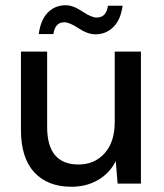

<svg xmlns="http://www.w3.org/2000/svg" viewBox="-20 -701 627 733"><path d="M253 12Q162 12 111 -43Q60 -98 60 -205V-504H160V-216Q160 -73 280 -73Q341 -73 379.5 -116Q418 -159 418 -235V-504H518V0H429L422 -86Q399 -40 354.5 -14Q310 12 253 12ZM344 -570Q315 -570 280 -593Q245 -616 226 -616Q190 -616 184 -571H128Q135 -625 162.5 -653Q190 -681 231 -681Q259 -681 294 -657.5Q329 -634 349 -634Q386 -634 392 -679H448Q441 -626 413 -598Q385 -570 344 -570Z"/></svg>

Font: AWOL-DM Medium
Style: Regular
Weight: 500
Designer: Colophon Foundry, Jonny Pinhorn, Mikhail Sharanda
Foundry: Colophon Foundry
Version: Version 1.000;Glyphs 3.2.3 (3260)